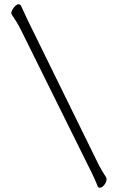

<svg xmlns="http://www.w3.org/2000/svg" viewBox="-20 -810 540 901"><path d="M76 -674Q60 -706 35 -742Q33 -746 33 -748Q33 -759 45 -774.5Q57 -790 68 -790Q76 -790 80 -780Q89 -760 99 -738.5Q109 -717 116 -703L445 -33Q452 -20 460 -6.5Q468 7 476 19Q480 24 480 31Q480 44 469.5 57.5Q459 71 448 71Q441 71 438 63Q432 47 423.5 28.5Q415 10 409 -2Z"/></svg>

Font: Moon Stars Kai HW Light
Style: Regular
Weight: 300
Designer: GuiWonder
Version: Version 1.101